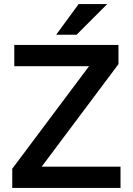

<svg xmlns="http://www.w3.org/2000/svg" viewBox="-20 -920 650 940"><path d="M40 0V-94L416 -596H50V-700H560V-606L184 -104H570V0ZM255 -750 365 -900H505L355 -750Z"/></svg>

Font: Golos Text Medium
Style: Regular
Weight: 500
Designer: A.Korolkova, Vitaly Kuzmin
Foundry: ParaType Ltd
Version: Version 2.004